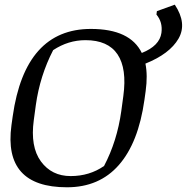

<svg xmlns="http://www.w3.org/2000/svg" viewBox="-20 -796 804 827"><path d="M348.1 -623Q273.9 -623 209 -580.1Q151.9 -469.7 134.3 -343.3L125.5 -278.3Q109.9 -164.1 156.2 -100.8Q202.6 -37.6 284.2 -37.6Q365.7 -37.6 428.2 -81.1Q484.4 -188 502.4 -317.4L511.2 -382.3Q527.3 -500.5 486.3 -561.8Q445.3 -623 348.1 -623ZM371.6 -671.4Q540.5 -671.4 590.8 -567.9Q667.5 -598.6 675.3 -654.3Q681.6 -700.2 653.8 -733.4L655.8 -748L732.9 -775.9Q786.6 -694.8 748.8 -629.4Q710.9 -564 606.4 -522Q616.7 -471.2 607.4 -403.8L602.1 -365.7Q576.2 -181.2 491.9 -85.2Q407.7 10.7 268.6 10.7Q-6.8 10.7 29.3 -256.3L34.7 -294.9Q87.9 -671.4 371.6 -671.4Z"/></svg>

Font: NoticiaText-Italic
Style: Italic
Weight: 400
Italic angle: -8°
Designer: JM Sole
Foundry: JM Sole
Version: Version 1.003